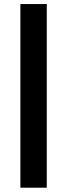

<svg xmlns="http://www.w3.org/2000/svg" viewBox="-20 -708 323 924"><path d="M78.1 195.3V-688.5H205.1V195.3Z"/></svg>

Font: Sen ExtraBold
Style: Regular
Weight: 800
Version: Version 2.000;gftools[0.9.31]